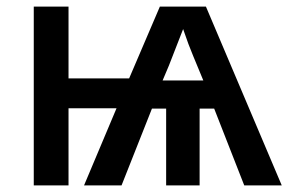

<svg xmlns="http://www.w3.org/2000/svg" viewBox="-20 -560 874 580"><path d="M462.9 -540H602.1L831.1 0H717.8L627 -231.9H583V0H481.9V-231.9H439L347.2 0H233.9L332 -232.9H187V0H82V-540H187V-323.2H370.1ZM490.2 -361.8 471.2 -316.9H594.2Q555.7 -409.2 549.3 -426.8L533.2 -472.2Z"/></svg>

Font: Open Sans
Style: SemiBold
Weight: 600
Foundry: Ascender Corporation
Version: Version 1.10